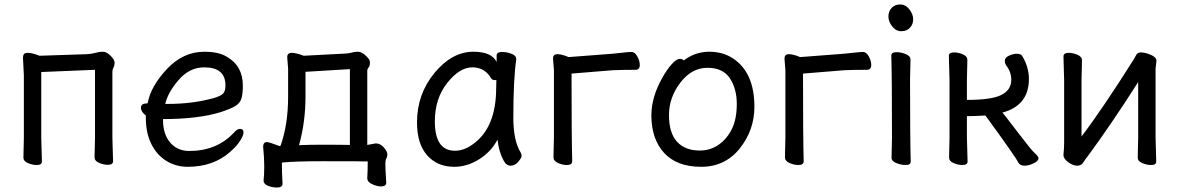

<svg xmlns="http://www.w3.org/2000/svg" viewBox="-20 -724 5289 861"><path d="M145 16Q126 16 105.5 7.5Q85 -1 85 -18L87 -106V-386L83 -465Q83 -475 87 -481Q91 -487 106 -487Q118 -487 138 -481L157 -474L369 -481Q391 -482 408 -487Q425 -492 441 -492Q458 -492 476 -474Q494 -456 494 -443Q494 -431 489 -421.5Q484 -412 484 -402V-107L487 -1Q487 15 464 15Q445 15 424.5 6.5Q404 -2 404 -19L406 -107V-411L165 -401V-106L168 0Q168 16 145 16Z M733 -258Q844 -258 938 -284Q972 -294 981.5 -305.5Q991 -317 991 -341Q991 -422 896 -422Q830 -422 781.5 -366Q733 -310 721 -258ZM822 24Q769 24 726 -2.5Q683 -29 658.5 -78.5Q634 -128 634 -195V-206Q612 -223 612 -240Q612 -260 637 -260L642 -261Q656 -337 728.5 -414.5Q801 -492 897 -492Q961 -492 998 -469Q1069 -428 1069 -340Q1069 -305 1063 -283.5Q1057 -262 1036 -249Q1015 -236 969 -221Q868 -190 711 -190V-186Q711 -123 743 -85Q775 -47 829 -47Q952 -47 1029 -129Q1043 -146 1056 -146Q1072 -146 1072 -130Q1072 -117 1057 -93Q1042 -69 1011 -42Q936 24 822 24Z M1321 -73Q1367 -75 1413 -75Q1524 -75 1549 -74V-414L1350 -402V-292Q1350 -177 1321 -73ZM1222 117Q1201 117 1181.5 109Q1162 101 1162 86V85Q1165 60 1165 22Q1165 -16 1160 -66Q1160 -87 1178 -87Q1188 -86 1234 -69L1238 -70Q1272 -165 1272 -291V-416L1268 -467Q1268 -487 1288 -487Q1302 -487 1322 -481L1342 -474L1532 -484Q1547 -485 1559 -488.5Q1571 -492 1584 -492Q1597 -492 1610 -483Q1639 -461 1639 -444Q1639 -428 1633 -421.5Q1627 -415 1627 -406V-74L1665 -81Q1686 -81 1701.5 -62.5Q1717 -44 1717 -33Q1717 -21 1712.5 -13.5Q1708 -6 1708 11Q1708 31 1712 95Q1712 112 1689 112Q1671 112 1649 102Q1627 92 1627 75V74Q1629 40 1629 0Q1617 -1 1424 -1Q1300 -1 1244 5Q1244 49 1247 100Q1247 117 1222 117Z M2020 -48Q2062 -48 2103 -79Q2205 -153 2205 -330L2206 -365H2197Q2188 -365 2183 -372Q2154 -422 2098 -422Q2041 -422 1985.5 -352Q1930 -282 1930 -180Q1930 -48 2020 -48ZM2017 24Q1941 24 1895.5 -27.5Q1850 -79 1850 -175Q1850 -302 1928.5 -397Q2007 -492 2103 -492Q2185 -492 2207 -446V-475Q2207 -491 2232 -491Q2252 -491 2273.5 -483Q2295 -475 2295 -459V-457Q2282 -368 2282 -195Q2282 -92 2316 -38Q2319 -32 2319 -25Q2319 -16 2304 1.5Q2289 19 2270 19Q2250 19 2238 -5Q2217 -43 2211 -98Q2183 -44 2129 -10Q2075 24 2017 24Z M2522 16Q2503 16 2482.5 7Q2462 -2 2462 -19L2464 -108V-410L2460 -461Q2460 -481 2479 -481Q2493 -481 2512 -475L2530 -468L2726 -483Q2748 -485 2774 -488Q2800 -491 2812 -491Q2827 -491 2838 -471Q2849 -451 2849 -433Q2849 -411 2830 -411Q2765 -411 2727 -409L2543 -394Q2543 -107 2546 -1Q2546 16 2522 16Z M3118 -49Q3165 -49 3202 -74.5Q3239 -100 3261.5 -144.5Q3284 -189 3284 -258Q3284 -326 3253 -373Q3222 -420 3152 -420Q3082 -420 3031 -353.5Q2980 -287 2980 -208Q2980 -128 3016 -88.5Q3052 -49 3118 -49ZM3124 24Q3015 24 2958 -38.5Q2901 -101 2901 -207Q2901 -289 2951 -377Q2972 -414 2993 -437Q3014 -460 3028 -460Q3041 -460 3046 -453Q3098 -492 3160 -492Q3222 -492 3267 -462Q3363 -399 3363 -245Q3363 -141 3297.5 -58.5Q3232 24 3124 24Z M3560 16Q3541 16 3520.5 7Q3500 -2 3500 -19L3502 -108V-410L3498 -461Q3498 -481 3517 -481Q3531 -481 3550 -475L3568 -468L3764 -483Q3786 -485 3812 -488Q3838 -491 3850 -491Q3865 -491 3876 -471Q3887 -451 3887 -433Q3887 -411 3868 -411Q3803 -411 3765 -409L3581 -394Q3581 -107 3584 -1Q3584 16 3560 16Z M4041 16Q4022 16 4000 7.5Q3978 -1 3978 -17L3980 -105Q3980 -368 3977 -475Q3977 -490 4001 -490Q4020 -490 4041.5 -481.5Q4063 -473 4063 -457L4061 -368Q4061 -105 4064 1Q4064 16 4041 16ZM3964 -650Q3964 -672 3978 -688Q3992 -704 4017 -704Q4041 -704 4058 -682Q4075 -660 4075 -638Q4075 -615 4060.5 -599.5Q4046 -584 4022 -584Q3998 -584 3981 -605.5Q3964 -627 3964 -650Z M4575 19Q4555 19 4547 6Q4539 -14 4399 -206Q4345 -203 4316 -203V-106L4319 0Q4319 16 4296 16Q4277 16 4256.5 7.5Q4236 -1 4236 -18L4238 -106V-366L4235 -473Q4235 -489 4259 -489Q4277 -489 4297.5 -480.5Q4318 -472 4318 -455L4316 -366V-276Q4427 -276 4471 -298.5Q4515 -321 4515 -366Q4515 -401 4492 -431Q4486 -440 4486 -452Q4486 -466 4505 -474.5Q4524 -483 4540 -483Q4558 -483 4564 -473Q4594 -423 4594 -370Q4594 -251 4475 -219L4474 -220Q4475 -220 4487 -205Q4499 -190 4552 -120.5Q4605 -51 4621 -36.5Q4637 -22 4637 -15Q4637 -2 4615 8.5Q4593 19 4575 19Z M4810 19Q4792 19 4770.5 3.5Q4749 -12 4749 -29V-31Q4752 -58 4752 -86V-364L4749 -471Q4749 -487 4773 -487Q4791 -487 4811.5 -478.5Q4832 -470 4832 -453L4830 -364V-112Q4923 -234 5065 -459Q5070 -467 5075.5 -478Q5081 -489 5097 -489Q5109 -489 5125 -484Q5166 -471 5166 -452L5162 -415V-106L5165 0Q5165 16 5142 16Q5123 16 5102.5 7.5Q5082 -1 5082 -18L5084 -106V-356Q4961 -163 4856 -21Q4846 -9 4837.5 5Q4829 19 4810 19Z"/></svg>

Font: ToneOZ-Pinyin-WenKai-Medium
Style: Medium
Weight: 700
Designer: Fontworks Inc.
Foundry: ToneOZ
Version: Version 0.240331